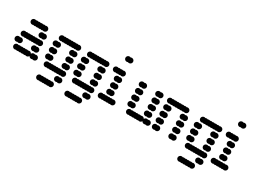

<svg xmlns="http://www.w3.org/2000/svg" viewBox="-16 -1512 3488 2545"><g transform="rotate(30 1728.0 -240.0)"><path d="M36 -40C36 -18 54 0 76 0C82.5 0 88.6 -1.6 94 -4.3C99.4 -1.6 105.5 0 112 0C118.5 0 124.6 -1.6 130 -4.3C135.4 -1.6 141.5 0 148 0C154.5 0 160.6 -1.6 166 -4.3C171.4 -1.6 177.5 0 184 0C190.5 0 196.6 -1.6 202 -4.3C207.4 -1.6 213.5 0 220 0C226.5 0 232.6 -1.6 238 -4.3C243.4 -1.6 249.5 0 256 0C271.8 0 285.5 -9.3 292 -22.6C298.5 -9.3 312.2 0 328 0C334.5 0 340.6 -1.6 346 -4.3C351.4 -1.6 357.5 0 364 0C386 0 404 -18 404 -40C404 -62 386 -80 364 -80C357.5 -80 351.4 -78.4 346 -75.7C340.6 -78.4 334.5 -80 328 -80C312.2 -80 298.5 -70.7 292 -57.4C285.5 -70.7 271.8 -80 256 -80C249.5 -80 243.4 -78.4 238 -75.7C232.6 -78.4 226.5 -80 220 -80C213.5 -80 207.4 -78.4 202 -75.7C196.6 -78.4 190.5 -80 184 -80C177.5 -80 171.4 -78.4 166 -75.7C160.6 -78.4 154.5 -80 148 -80C141.5 -80 135.4 -78.4 130 -75.7C124.6 -78.4 118.5 -80 112 -80C105.5 -80 99.4 -78.4 94 -75.7C88.6 -78.4 82.5 -80 76 -80C54 -80 36 -62 36 -40ZM252 -140C252 -118 270 -100 292 -100C298.5 -100 304.6 -101.6 310 -104.3C315.4 -101.6 321.5 -100 328 -100C350 -100 368 -118 368 -140C368 -162 350 -180 328 -180C321.5 -180 315.4 -178.4 310 -175.7C304.6 -178.4 298.5 -180 292 -180C270 -180 252 -162 252 -140ZM0 -140C0 -118 18 -100 40 -100C46.5 -100 52.6 -101.6 58 -104.3C63.4 -101.6 69.5 -100 76 -100C98 -100 116 -118 116 -140C116 -162 98 -180 76 -180C69.5 -180 63.4 -178.4 58 -175.7C52.6 -178.4 46.5 -180 40 -180C18 -180 0 -162 0 -140ZM36 -240C36 -218 54 -200 76 -200C82.5 -200 88.6 -201.6 94 -204.3C99.4 -201.6 105.5 -200 112 -200C118.5 -200 124.6 -201.6 130 -204.3C135.4 -201.6 141.5 -200 148 -200C154.5 -200 160.6 -201.6 166 -204.3C171.4 -201.6 177.5 -200 184 -200C190.5 -200 196.6 -201.6 202 -204.3C207.4 -201.6 213.5 -200 220 -200C226.5 -200 232.6 -201.6 238 -204.3C243.4 -201.6 249.5 -200 256 -200C262.5 -200 268.6 -201.6 274 -204.3C279.4 -201.6 285.5 -200 292 -200C298.5 -200 304.6 -201.6 310 -204.3C315.4 -201.6 321.5 -200 328 -200C350 -200 368 -218 368 -240C368 -262 350 -280 328 -280C321.5 -280 315.4 -278.4 310 -275.7C304.6 -278.4 298.5 -280 292 -280C285.5 -280 279.4 -278.4 274 -275.7C268.6 -278.4 262.5 -280 256 -280C249.5 -280 243.4 -278.4 238 -275.7C232.6 -278.4 226.5 -280 220 -280C213.5 -280 207.4 -278.4 202 -275.7C196.6 -278.4 190.5 -280 184 -280C177.5 -280 171.4 -278.4 166 -275.7C160.6 -278.4 154.5 -280 148 -280C141.5 -280 135.4 -278.4 130 -275.7C124.6 -278.4 118.5 -280 112 -280C105.5 -280 99.4 -278.4 94 -275.7C88.6 -278.4 82.5 -280 76 -280C54 -280 36 -262 36 -240ZM252 -340C252 -318 270 -300 292 -300C298.5 -300 304.6 -301.6 310 -304.3C315.4 -301.6 321.5 -300 328 -300C350 -300 368 -318 368 -340C368 -362 350 -380 328 -380C321.5 -380 315.4 -378.4 310 -375.7C304.6 -378.4 298.5 -380 292 -380C270 -380 252 -362 252 -340ZM72 -440C72 -418 90 -400 112 -400C118.5 -400 124.6 -401.6 130 -404.3C135.4 -401.6 141.5 -400 148 -400C154.5 -400 160.6 -401.6 166 -404.3C171.4 -401.6 177.5 -400 184 -400C190.5 -400 196.6 -401.6 202 -404.3C207.4 -401.6 213.5 -400 220 -400C226.5 -400 232.6 -401.6 238 -404.3C243.4 -401.6 249.5 -400 256 -400C262.5 -400 268.6 -401.6 274 -404.3C279.4 -401.6 285.5 -400 292 -400C314 -400 332 -418 332 -440C332 -462 314 -480 292 -480C285.5 -480 279.4 -478.4 274 -475.7C268.6 -478.4 262.5 -480 256 -480C249.5 -480 243.4 -478.4 238 -475.7C232.6 -478.4 226.5 -480 220 -480C213.5 -480 207.4 -478.4 202 -475.7C196.6 -478.4 190.5 -480 184 -480C177.5 -480 171.4 -478.4 166 -475.7C160.6 -478.4 154.5 -480 148 -480C141.5 -480 135.4 -478.4 130 -475.7C124.6 -478.4 118.5 -480 112 -480C90 -480 72 -462 72 -440Z M504 160C504 182 522 200 544 200C550.5 200 556.6 198.4 562 195.7C567.4 198.4 573.5 200 580 200C586.5 200 592.6 198.4 598 195.7C603.4 198.4 609.5 200 616 200C622.5 200 628.6 198.4 634 195.7C639.4 198.4 645.5 200 652 200C658.5 200 664.6 198.4 670 195.7C675.4 198.4 681.5 200 688 200C694.5 200 700.6 198.4 706 195.7C711.4 198.4 717.5 200 724 200C746 200 764 182 764 160C764 138 746 120 724 120C717.5 120 711.4 121.6 706 124.3C700.6 121.6 694.5 120 688 120C681.5 120 675.4 121.6 670 124.3C664.6 121.6 658.5 120 652 120C645.5 120 639.4 121.6 634 124.3C628.6 121.6 622.5 120 616 120C609.5 120 603.4 121.6 598 124.3C592.6 121.6 586.5 120 580 120C573.5 120 567.4 121.6 562 124.3C556.6 121.6 550.5 120 544 120C522 120 504 138 504 160ZM720 60C720 82 738 100 760 100C766.5 100 772.6 98.4 778 95.7C783.4 98.4 789.5 100 796 100C818 100 836 82 836 60C836 38 818 20 796 20C789.5 20 783.4 21.6 778 24.3C772.6 21.6 766.5 20 760 20C738 20 720 38 720 60ZM504 -40C504 -18 522 0 544 0C550.5 0 556.6 -1.6 562 -4.3C567.4 -1.6 573.5 0 580 0C586.5 0 592.6 -1.6 598 -4.3C603.4 -1.6 609.5 0 616 0C622.5 0 628.6 -1.6 634 -4.3C639.4 -1.6 645.5 0 652 0C658.5 0 664.6 -1.6 670 -4.3C675.4 -1.6 681.5 0 688 0C694.5 0 700.6 -1.6 706 -4.3C711.4 -1.6 717.5 0 724 0C730.5 0 736.6 -1.6 742 -4.3C747.4 -1.6 753.5 0 760 0C766.5 0 772.6 -1.6 778 -4.3C783.4 -1.6 789.5 0 796 0C818 0 836 -18 836 -40C836 -62 818 -80 796 -80C789.5 -80 783.4 -78.4 778 -75.7C772.6 -78.4 766.5 -80 760 -80C753.5 -80 747.4 -78.4 742 -75.7C736.6 -78.4 730.5 -80 724 -80C717.5 -80 711.4 -78.4 706 -75.7C700.6 -78.4 694.5 -80 688 -80C681.5 -80 675.4 -78.4 670 -75.7C664.6 -78.4 658.5 -80 652 -80C645.5 -80 639.4 -78.4 634 -75.7C628.6 -78.4 622.5 -80 616 -80C609.5 -80 603.4 -78.4 598 -75.7C592.6 -78.4 586.5 -80 580 -80C573.5 -80 567.4 -78.4 562 -75.7C556.6 -78.4 550.5 -80 544 -80C522 -80 504 -62 504 -40ZM720 -140C720 -118 738 -100 760 -100C766.5 -100 772.6 -101.6 778 -104.3C783.4 -101.6 789.5 -100 796 -100C818 -100 836 -118 836 -140C836 -162 818 -180 796 -180C789.5 -180 783.4 -178.4 778 -175.7C772.6 -178.4 766.5 -180 760 -180C738 -180 720 -162 720 -140ZM468 -140C468 -118 486 -100 508 -100C514.5 -100 520.6 -101.6 526 -104.3C531.4 -101.6 537.5 -100 544 -100C566 -100 584 -118 584 -140C584 -162 566 -180 544 -180C537.5 -180 531.4 -178.4 526 -175.7C520.6 -178.4 514.5 -180 508 -180C486 -180 468 -162 468 -140ZM720 -240C720 -218 738 -200 760 -200C766.5 -200 772.6 -201.6 778 -204.3C783.4 -201.6 789.5 -200 796 -200C818 -200 836 -218 836 -240C836 -262 818 -280 796 -280C789.5 -280 783.4 -278.4 778 -275.7C772.6 -278.4 766.5 -280 760 -280C738 -280 720 -262 720 -240ZM468 -240C468 -218 486 -200 508 -200C514.5 -200 520.6 -201.6 526 -204.3C531.4 -201.6 537.5 -200 544 -200C566 -200 584 -218 584 -240C584 -262 566 -280 544 -280C537.5 -280 531.4 -278.4 526 -275.7C520.6 -278.4 514.5 -280 508 -280C486 -280 468 -262 468 -240ZM720 -340C720 -318 738 -300 760 -300C766.5 -300 772.6 -301.6 778 -304.3C783.4 -301.6 789.5 -300 796 -300C818 -300 836 -318 836 -340C836 -362 818 -380 796 -380C789.5 -380 783.4 -378.4 778 -375.7C772.6 -378.4 766.5 -380 760 -380C738 -380 720 -362 720 -340ZM468 -340C468 -318 486 -300 508 -300C514.5 -300 520.6 -301.6 526 -304.3C531.4 -301.6 537.5 -300 544 -300C566 -300 584 -318 584 -340C584 -362 566 -380 544 -380C537.5 -380 531.4 -378.4 526 -375.7C520.6 -378.4 514.5 -380 508 -380C486 -380 468 -362 468 -340ZM504 -440C504 -418 522 -400 544 -400C550.5 -400 556.6 -401.6 562 -404.3C567.4 -401.6 573.5 -400 580 -400C586.5 -400 592.6 -401.6 598 -404.3C603.4 -401.6 609.5 -400 616 -400C622.5 -400 628.6 -401.6 634 -404.3C639.4 -401.6 645.5 -400 652 -400C658.5 -400 664.6 -401.6 670 -404.3C675.4 -401.6 681.5 -400 688 -400C694.5 -400 700.6 -401.6 706 -404.3C711.4 -401.6 717.5 -400 724 -400C730.5 -400 736.6 -401.6 742 -404.3C747.4 -401.6 753.5 -400 760 -400C766.5 -400 772.6 -401.6 778 -404.3C783.4 -401.6 789.5 -400 796 -400C818 -400 836 -418 836 -440C836 -462 818 -480 796 -480C789.5 -480 783.4 -478.4 778 -475.7C772.6 -478.4 766.5 -480 760 -480C753.5 -480 747.4 -478.4 742 -475.7C736.6 -478.4 730.5 -480 724 -480C717.5 -480 711.4 -478.4 706 -475.7C700.6 -478.4 694.5 -480 688 -480C681.5 -480 675.4 -478.4 670 -475.7C664.6 -478.4 658.5 -480 652 -480C645.5 -480 639.4 -478.4 634 -475.7C628.6 -478.4 622.5 -480 616 -480C609.5 -480 603.4 -478.4 598 -475.7C592.6 -478.4 586.5 -480 580 -480C573.5 -480 567.4 -478.4 562 -475.7C556.6 -478.4 550.5 -480 544 -480C522 -480 504 -462 504 -440Z M936 160C936 182 954 200 976 200C982.5 200 988.6 198.4 994 195.7C999.4 198.4 1005.5 200 1012 200C1018.5 200 1024.6 198.4 1030 195.7C1035.4 198.4 1041.5 200 1048 200C1054.5 200 1060.6 198.4 1066 195.7C1071.4 198.4 1077.5 200 1084 200C1090.5 200 1096.6 198.4 1102 195.7C1107.4 198.4 1113.5 200 1120 200C1126.5 200 1132.6 198.4 1138 195.7C1143.4 198.4 1149.5 200 1156 200C1178 200 1196 182 1196 160C1196 138 1178 120 1156 120C1149.5 120 1143.4 121.6 1138 124.3C1132.6 121.6 1126.5 120 1120 120C1113.5 120 1107.4 121.6 1102 124.3C1096.6 121.6 1090.5 120 1084 120C1077.5 120 1071.4 121.6 1066 124.3C1060.6 121.6 1054.5 120 1048 120C1041.5 120 1035.4 121.6 1030 124.3C1024.6 121.6 1018.5 120 1012 120C1005.5 120 999.4 121.6 994 124.3C988.6 121.6 982.5 120 976 120C954 120 936 138 936 160ZM1152 60C1152 82 1170 100 1192 100C1198.5 100 1204.6 98.4 1210 95.7C1215.4 98.4 1221.5 100 1228 100C1250 100 1268 82 1268 60C1268 38 1250 20 1228 20C1221.5 20 1215.4 21.6 1210 24.3C1204.6 21.6 1198.5 20 1192 20C1170 20 1152 38 1152 60ZM936 -40C936 -18 954 0 976 0C982.5 0 988.6 -1.6 994 -4.3C999.4 -1.6 1005.5 0 1012 0C1018.5 0 1024.6 -1.6 1030 -4.3C1035.4 -1.6 1041.5 0 1048 0C1054.5 0 1060.6 -1.6 1066 -4.3C1071.4 -1.6 1077.5 0 1084 0C1090.5 0 1096.6 -1.6 1102 -4.3C1107.4 -1.6 1113.5 0 1120 0C1126.5 0 1132.6 -1.6 1138 -4.3C1143.4 -1.6 1149.5 0 1156 0C1162.5 0 1168.6 -1.6 1174 -4.3C1179.4 -1.6 1185.5 0 1192 0C1198.5 0 1204.6 -1.6 1210 -4.3C1215.4 -1.6 1221.5 0 1228 0C1250 0 1268 -18 1268 -40C1268 -62 1250 -80 1228 -80C1221.5 -80 1215.4 -78.4 1210 -75.7C1204.6 -78.4 1198.5 -80 1192 -80C1185.5 -80 1179.4 -78.4 1174 -75.7C1168.6 -78.4 1162.5 -80 1156 -80C1149.5 -80 1143.4 -78.4 1138 -75.7C1132.6 -78.4 1126.5 -80 1120 -80C1113.5 -80 1107.4 -78.4 1102 -75.7C1096.6 -78.4 1090.5 -80 1084 -80C1077.5 -80 1071.4 -78.4 1066 -75.7C1060.6 -78.4 1054.5 -80 1048 -80C1041.5 -80 1035.4 -78.4 1030 -75.7C1024.6 -78.4 1018.5 -80 1012 -80C1005.5 -80 999.4 -78.4 994 -75.7C988.6 -78.4 982.5 -80 976 -80C954 -80 936 -62 936 -40ZM1152 -140C1152 -118 1170 -100 1192 -100C1198.5 -100 1204.6 -101.6 1210 -104.3C1215.4 -101.6 1221.5 -100 1228 -100C1250 -100 1268 -118 1268 -140C1268 -162 1250 -180 1228 -180C1221.5 -180 1215.4 -178.4 1210 -175.7C1204.6 -178.4 1198.5 -180 1192 -180C1170 -180 1152 -162 1152 -140ZM900 -140C900 -118 918 -100 940 -100C946.5 -100 952.6 -101.6 958 -104.3C963.4 -101.6 969.5 -100 976 -100C998 -100 1016 -118 1016 -140C1016 -162 998 -180 976 -180C969.5 -180 963.4 -178.4 958 -175.7C952.6 -178.4 946.5 -180 940 -180C918 -180 900 -162 900 -140ZM1152 -240C1152 -218 1170 -200 1192 -200C1198.5 -200 1204.6 -201.6 1210 -204.3C1215.4 -201.6 1221.5 -200 1228 -200C1250 -200 1268 -218 1268 -240C1268 -262 1250 -280 1228 -280C1221.5 -280 1215.4 -278.4 1210 -275.7C1204.6 -278.4 1198.5 -280 1192 -280C1170 -280 1152 -262 1152 -240ZM900 -240C900 -218 918 -200 940 -200C946.5 -200 952.6 -201.6 958 -204.3C963.4 -201.6 969.5 -200 976 -200C998 -200 1016 -218 1016 -240C1016 -262 998 -280 976 -280C969.5 -280 963.4 -278.4 958 -275.7C952.6 -278.4 946.5 -280 940 -280C918 -280 900 -262 900 -240ZM1152 -340C1152 -318 1170 -300 1192 -300C1198.5 -300 1204.6 -301.6 1210 -304.3C1215.4 -301.6 1221.5 -300 1228 -300C1250 -300 1268 -318 1268 -340C1268 -362 1250 -380 1228 -380C1221.5 -380 1215.4 -378.4 1210 -375.7C1204.6 -378.4 1198.5 -380 1192 -380C1170 -380 1152 -362 1152 -340ZM900 -340C900 -318 918 -300 940 -300C946.5 -300 952.6 -301.6 958 -304.3C963.4 -301.6 969.5 -300 976 -300C998 -300 1016 -318 1016 -340C1016 -362 998 -380 976 -380C969.5 -380 963.4 -378.4 958 -375.7C952.6 -378.4 946.5 -380 940 -380C918 -380 900 -362 900 -340ZM936 -440C936 -418 954 -400 976 -400C982.5 -400 988.6 -401.6 994 -404.3C999.4 -401.6 1005.5 -400 1012 -400C1018.5 -400 1024.6 -401.6 1030 -404.3C1035.4 -401.6 1041.5 -400 1048 -400C1054.5 -400 1060.6 -401.6 1066 -404.3C1071.4 -401.6 1077.5 -400 1084 -400C1090.5 -400 1096.6 -401.6 1102 -404.3C1107.4 -401.6 1113.5 -400 1120 -400C1126.5 -400 1132.6 -401.6 1138 -404.3C1143.4 -401.6 1149.5 -400 1156 -400C1162.5 -400 1168.6 -401.6 1174 -404.3C1179.4 -401.6 1185.5 -400 1192 -400C1198.5 -400 1204.6 -401.6 1210 -404.3C1215.4 -401.6 1221.5 -400 1228 -400C1250 -400 1268 -418 1268 -440C1268 -462 1250 -480 1228 -480C1221.5 -480 1215.4 -478.4 1210 -475.7C1204.6 -478.4 1198.5 -480 1192 -480C1185.5 -480 1179.4 -478.4 1174 -475.7C1168.6 -478.4 1162.5 -480 1156 -480C1149.5 -480 1143.4 -478.4 1138 -475.7C1132.6 -478.4 1126.5 -480 1120 -480C1113.5 -480 1107.4 -478.4 1102 -475.7C1096.6 -478.4 1090.5 -480 1084 -480C1077.5 -480 1071.4 -478.4 1066 -475.7C1060.6 -478.4 1054.5 -480 1048 -480C1041.5 -480 1035.4 -478.4 1030 -475.7C1024.6 -478.4 1018.5 -480 1012 -480C1005.5 -480 999.4 -478.4 994 -475.7C988.6 -478.4 982.5 -480 976 -480C954 -480 936 -462 936 -440Z M1332 -40C1332 -18 1350 0 1372 0C1378.5 0 1384.6 -1.6 1390 -4.3C1395.4 -1.6 1401.5 0 1408 0C1414.5 0 1420.6 -1.6 1426 -4.3C1431.4 -1.6 1437.5 0 1444 0C1450.5 0 1456.6 -1.6 1462 -4.3C1467.4 -1.6 1473.5 0 1480 0C1486.5 0 1492.6 -1.6 1498 -4.3C1503.4 -1.6 1509.5 0 1516 0C1522.5 0 1528.6 -1.6 1534 -4.3C1539.4 -1.6 1545.5 0 1552 0C1574 0 1592 -18 1592 -40C1592 -62 1574 -80 1552 -80C1545.5 -80 1539.4 -78.4 1534 -75.7C1528.6 -78.4 1522.5 -80 1516 -80C1509.5 -80 1503.4 -78.4 1498 -75.7C1492.6 -78.4 1486.5 -80 1480 -80C1473.5 -80 1467.4 -78.4 1462 -75.7C1456.6 -78.4 1450.5 -80 1444 -80C1437.5 -80 1431.4 -78.4 1426 -75.7C1420.6 -78.4 1414.5 -80 1408 -80C1401.5 -80 1395.4 -78.4 1390 -75.7C1384.6 -78.4 1378.5 -80 1372 -80C1350 -80 1332 -62 1332 -40ZM1404 -140C1404 -118 1422 -100 1444 -100C1450.5 -100 1456.6 -101.6 1462 -104.3C1467.4 -101.6 1473.5 -100 1480 -100C1502 -100 1520 -118 1520 -140C1520 -162 1502 -180 1480 -180C1473.5 -180 1467.4 -178.4 1462 -175.7C1456.6 -178.4 1450.5 -180 1444 -180C1422 -180 1404 -162 1404 -140ZM1404 -240C1404 -218 1422 -200 1444 -200C1450.5 -200 1456.6 -201.6 1462 -204.3C1467.4 -201.6 1473.5 -200 1480 -200C1502 -200 1520 -218 1520 -240C1520 -262 1502 -280 1480 -280C1473.5 -280 1467.4 -278.4 1462 -275.7C1456.6 -278.4 1450.5 -280 1444 -280C1422 -280 1404 -262 1404 -240ZM1404 -340C1404 -318 1422 -300 1444 -300C1450.5 -300 1456.6 -301.6 1462 -304.3C1467.4 -301.6 1473.5 -300 1480 -300C1502 -300 1520 -318 1520 -340C1520 -362 1502 -380 1480 -380C1473.5 -380 1467.4 -378.4 1462 -375.7C1456.6 -378.4 1450.5 -380 1444 -380C1422 -380 1404 -362 1404 -340ZM1332 -440C1332 -418 1350 -400 1372 -400C1378.5 -400 1384.6 -401.6 1390 -404.3C1395.4 -401.6 1401.5 -400 1408 -400C1414.5 -400 1420.6 -401.6 1426 -404.3C1431.4 -401.6 1437.5 -400 1444 -400C1450.5 -400 1456.6 -401.6 1462 -404.3C1467.4 -401.6 1473.5 -400 1480 -400C1502 -400 1520 -418 1520 -440C1520 -462 1502 -480 1480 -480C1473.5 -480 1467.4 -478.4 1462 -475.7C1456.6 -478.4 1450.5 -480 1444 -480C1437.5 -480 1431.4 -478.4 1426 -475.7C1420.6 -478.4 1414.5 -480 1408 -480C1401.5 -480 1395.4 -478.4 1390 -475.7C1384.6 -478.4 1378.5 -480 1372 -480C1350 -480 1332 -462 1332 -440ZM1404 -640C1404 -618 1422 -600 1444 -600C1450.5 -600 1456.6 -601.6 1462 -604.3C1467.4 -601.6 1473.5 -600 1480 -600C1502 -600 1520 -618 1520 -640C1520 -662 1502 -680 1480 -680C1473.5 -680 1467.4 -678.4 1462 -675.7C1456.6 -678.4 1450.5 -680 1444 -680C1422 -680 1404 -662 1404 -640Z M1764 -40C1764 -18 1782 0 1804 0C1810.5 0 1816.6 -1.6 1822 -4.3C1827.4 -1.6 1833.5 0 1840 0C1846.5 0 1852.6 -1.6 1858 -4.3C1863.4 -1.6 1869.5 0 1876 0C1882.5 0 1888.6 -1.6 1894 -4.3C1899.4 -1.6 1905.5 0 1912 0C1918.5 0 1924.6 -1.6 1930 -4.3C1935.4 -1.6 1941.5 0 1948 0C1954.5 0 1960.6 -1.6 1966 -4.3C1971.4 -1.6 1977.5 0 1984 0C1999.8 0 2013.5 -9.3 2020 -22.6C2026.5 -9.3 2040.2 0 2056 0C2062.5 0 2068.6 -1.6 2074 -4.3C2079.4 -1.6 2085.5 0 2092 0C2114 0 2132 -18 2132 -40C2132 -62 2114 -80 2092 -80C2085.5 -80 2079.4 -78.4 2074 -75.7C2068.6 -78.4 2062.5 -80 2056 -80C2040.2 -80 2026.5 -70.7 2020 -57.4C2013.5 -70.7 1999.8 -80 1984 -80C1977.5 -80 1971.4 -78.4 1966 -75.7C1960.6 -78.4 1954.5 -80 1948 -80C1941.5 -80 1935.4 -78.4 1930 -75.7C1924.6 -78.4 1918.5 -80 1912 -80C1905.5 -80 1899.4 -78.4 1894 -75.7C1888.6 -78.4 1882.5 -80 1876 -80C1869.5 -80 1863.4 -78.4 1858 -75.7C1852.6 -78.4 1846.5 -80 1840 -80C1833.5 -80 1827.4 -78.4 1822 -75.7C1816.6 -78.4 1810.5 -80 1804 -80C1782 -80 1764 -62 1764 -40ZM1980 -140C1980 -118 1998 -100 2020 -100C2026.5 -100 2032.6 -101.6 2038 -104.3C2043.4 -101.6 2049.5 -100 2056 -100C2078 -100 2096 -118 2096 -140C2096 -162 2078 -180 2056 -180C2049.5 -180 2043.4 -178.4 2038 -175.7C2032.6 -178.4 2026.5 -180 2020 -180C1998 -180 1980 -162 1980 -140ZM1728 -140C1728 -118 1746 -100 1768 -100C1774.5 -100 1780.6 -101.6 1786 -104.3C1791.4 -101.6 1797.5 -100 1804 -100C1826 -100 1844 -118 1844 -140C1844 -162 1826 -180 1804 -180C1797.5 -180 1791.4 -178.4 1786 -175.7C1780.6 -178.4 1774.5 -180 1768 -180C1746 -180 1728 -162 1728 -140ZM1980 -240C1980 -218 1998 -200 2020 -200C2026.5 -200 2032.6 -201.6 2038 -204.3C2043.4 -201.6 2049.5 -200 2056 -200C2078 -200 2096 -218 2096 -240C2096 -262 2078 -280 2056 -280C2049.5 -280 2043.4 -278.4 2038 -275.7C2032.6 -278.4 2026.5 -280 2020 -280C1998 -280 1980 -262 1980 -240ZM1728 -240C1728 -218 1746 -200 1768 -200C1774.5 -200 1780.6 -201.6 1786 -204.3C1791.4 -201.6 1797.5 -200 1804 -200C1826 -200 1844 -218 1844 -240C1844 -262 1826 -280 1804 -280C1797.5 -280 1791.4 -278.4 1786 -275.7C1780.6 -278.4 1774.5 -280 1768 -280C1746 -280 1728 -262 1728 -240ZM1980 -340C1980 -318 1998 -300 2020 -300C2026.5 -300 2032.6 -301.6 2038 -304.3C2043.4 -301.6 2049.5 -300 2056 -300C2078 -300 2096 -318 2096 -340C2096 -362 2078 -380 2056 -380C2049.5 -380 2043.4 -378.4 2038 -375.7C2032.6 -378.4 2026.5 -380 2020 -380C1998 -380 1980 -362 1980 -340ZM1728 -340C1728 -318 1746 -300 1768 -300C1774.5 -300 1780.6 -301.6 1786 -304.3C1791.4 -301.6 1797.5 -300 1804 -300C1826 -300 1844 -318 1844 -340C1844 -362 1826 -380 1804 -380C1797.5 -380 1791.4 -378.4 1786 -375.7C1780.6 -378.4 1774.5 -380 1768 -380C1746 -380 1728 -362 1728 -340ZM1980 -440C1980 -418 1998 -400 2020 -400C2026.5 -400 2032.6 -401.6 2038 -404.3C2043.4 -401.6 2049.5 -400 2056 -400C2078 -400 2096 -418 2096 -440C2096 -462 2078 -480 2056 -480C2049.5 -480 2043.4 -478.4 2038 -475.7C2032.6 -478.4 2026.5 -480 2020 -480C1998 -480 1980 -462 1980 -440ZM1728 -440C1728 -418 1746 -400 1768 -400C1774.5 -400 1780.6 -401.6 1786 -404.3C1791.4 -401.6 1797.5 -400 1804 -400C1826 -400 1844 -418 1844 -440C1844 -462 1826 -480 1804 -480C1797.5 -480 1791.4 -478.4 1786 -475.7C1780.6 -478.4 1774.5 -480 1768 -480C1746 -480 1728 -462 1728 -440Z M2412 -40C2412 -18 2430 0 2452 0C2458.5 0 2464.6 -1.6 2470 -4.3C2475.4 -1.6 2481.5 0 2488 0C2510 0 2528 -18 2528 -40C2528 -62 2510 -80 2488 -80C2481.5 -80 2475.4 -78.4 2470 -75.7C2464.6 -78.4 2458.5 -80 2452 -80C2430 -80 2412 -62 2412 -40ZM2160 -40C2160 -18 2178 0 2200 0C2206.5 0 2212.6 -1.6 2218 -4.3C2223.4 -1.6 2229.5 0 2236 0C2258 0 2276 -18 2276 -40C2276 -62 2258 -80 2236 -80C2229.5 -80 2223.4 -78.4 2218 -75.7C2212.6 -78.4 2206.5 -80 2200 -80C2178 -80 2160 -62 2160 -40ZM2412 -140C2412 -118 2430 -100 2452 -100C2458.5 -100 2464.6 -101.6 2470 -104.3C2475.4 -101.6 2481.5 -100 2488 -100C2510 -100 2528 -118 2528 -140C2528 -162 2510 -180 2488 -180C2481.5 -180 2475.4 -178.4 2470 -175.7C2464.6 -178.4 2458.5 -180 2452 -180C2430 -180 2412 -162 2412 -140ZM2160 -140C2160 -118 2178 -100 2200 -100C2206.5 -100 2212.6 -101.6 2218 -104.3C2223.4 -101.6 2229.5 -100 2236 -100C2258 -100 2276 -118 2276 -140C2276 -162 2258 -180 2236 -180C2229.5 -180 2223.4 -178.4 2218 -175.7C2212.6 -178.4 2206.5 -180 2200 -180C2178 -180 2160 -162 2160 -140ZM2412 -240C2412 -218 2430 -200 2452 -200C2458.5 -200 2464.6 -201.6 2470 -204.3C2475.4 -201.6 2481.5 -200 2488 -200C2510 -200 2528 -218 2528 -240C2528 -262 2510 -280 2488 -280C2481.5 -280 2475.4 -278.4 2470 -275.7C2464.6 -278.4 2458.5 -280 2452 -280C2430 -280 2412 -262 2412 -240ZM2160 -240C2160 -218 2178 -200 2200 -200C2206.5 -200 2212.6 -201.6 2218 -204.3C2223.4 -201.6 2229.5 -200 2236 -200C2258 -200 2276 -218 2276 -240C2276 -262 2258 -280 2236 -280C2229.5 -280 2223.4 -278.4 2218 -275.7C2212.6 -278.4 2206.5 -280 2200 -280C2178 -280 2160 -262 2160 -240ZM2412 -340C2412 -318 2430 -300 2452 -300C2458.5 -300 2464.6 -301.6 2470 -304.3C2475.4 -301.6 2481.5 -300 2488 -300C2510 -300 2528 -318 2528 -340C2528 -362 2510 -380 2488 -380C2481.5 -380 2475.4 -378.4 2470 -375.7C2464.6 -378.4 2458.5 -380 2452 -380C2430 -380 2412 -362 2412 -340ZM2160 -340C2160 -318 2178 -300 2200 -300C2206.5 -300 2212.6 -301.6 2218 -304.3C2223.4 -301.6 2229.5 -300 2236 -300C2258 -300 2276 -318 2276 -340C2276 -362 2258 -380 2236 -380C2229.5 -380 2223.4 -378.4 2218 -375.7C2212.6 -378.4 2206.5 -380 2200 -380C2178 -380 2160 -362 2160 -340ZM2160 -440C2160 -418 2178 -400 2200 -400C2206.5 -400 2212.6 -401.6 2218 -404.3C2223.4 -401.6 2229.5 -400 2236 -400C2242.5 -400 2248.6 -401.6 2254 -404.3C2259.4 -401.6 2265.5 -400 2272 -400C2278.5 -400 2284.6 -401.6 2290 -404.3C2295.4 -401.6 2301.5 -400 2308 -400C2314.5 -400 2320.6 -401.6 2326 -404.3C2331.4 -401.6 2337.5 -400 2344 -400C2350.5 -400 2356.6 -401.6 2362 -404.3C2367.4 -401.6 2373.5 -400 2380 -400C2386.5 -400 2392.6 -401.6 2398 -404.3C2403.4 -401.6 2409.5 -400 2416 -400C2422.5 -400 2428.6 -401.6 2434 -404.3C2439.4 -401.6 2445.5 -400 2452 -400C2474 -400 2492 -418 2492 -440C2492 -462 2474 -480 2452 -480C2445.5 -480 2439.4 -478.4 2434 -475.7C2428.6 -478.4 2422.5 -480 2416 -480C2409.5 -480 2403.4 -478.4 2398 -475.7C2392.6 -478.4 2386.5 -480 2380 -480C2373.5 -480 2367.4 -478.4 2362 -475.7C2356.6 -478.4 2350.5 -480 2344 -480C2337.5 -480 2331.4 -478.4 2326 -475.7C2320.6 -478.4 2314.5 -480 2308 -480C2301.5 -480 2295.4 -478.4 2290 -475.7C2284.6 -478.4 2278.5 -480 2272 -480C2265.5 -480 2259.4 -478.4 2254 -475.7C2248.6 -478.4 2242.5 -480 2236 -480C2229.5 -480 2223.4 -478.4 2218 -475.7C2212.6 -478.4 2206.5 -480 2200 -480C2178 -480 2160 -462 2160 -440Z M2664 160C2664 182 2682 200 2704 200C2710.5 200 2716.6 198.4 2722 195.7C2727.4 198.4 2733.5 200 2740 200C2746.5 200 2752.6 198.4 2758 195.7C2763.4 198.4 2769.5 200 2776 200C2782.5 200 2788.6 198.4 2794 195.7C2799.4 198.4 2805.5 200 2812 200C2818.5 200 2824.6 198.4 2830 195.7C2835.4 198.4 2841.5 200 2848 200C2854.5 200 2860.6 198.4 2866 195.7C2871.4 198.4 2877.5 200 2884 200C2906 200 2924 182 2924 160C2924 138 2906 120 2884 120C2877.5 120 2871.4 121.6 2866 124.3C2860.6 121.6 2854.5 120 2848 120C2841.5 120 2835.4 121.6 2830 124.3C2824.6 121.6 2818.5 120 2812 120C2805.5 120 2799.4 121.6 2794 124.3C2788.6 121.6 2782.5 120 2776 120C2769.5 120 2763.4 121.6 2758 124.3C2752.6 121.6 2746.5 120 2740 120C2733.5 120 2727.4 121.6 2722 124.3C2716.6 121.6 2710.5 120 2704 120C2682 120 2664 138 2664 160ZM2880 60C2880 82 2898 100 2920 100C2926.5 100 2932.6 98.4 2938 95.7C2943.4 98.4 2949.5 100 2956 100C2978 100 2996 82 2996 60C2996 38 2978 20 2956 20C2949.5 20 2943.4 21.6 2938 24.3C2932.6 21.6 2926.5 20 2920 20C2898 20 2880 38 2880 60ZM2664 -40C2664 -18 2682 0 2704 0C2710.5 0 2716.6 -1.6 2722 -4.3C2727.4 -1.6 2733.5 0 2740 0C2746.5 0 2752.6 -1.6 2758 -4.3C2763.4 -1.6 2769.5 0 2776 0C2782.5 0 2788.6 -1.6 2794 -4.3C2799.4 -1.6 2805.5 0 2812 0C2818.5 0 2824.6 -1.6 2830 -4.3C2835.4 -1.6 2841.5 0 2848 0C2854.5 0 2860.6 -1.6 2866 -4.3C2871.4 -1.6 2877.5 0 2884 0C2890.5 0 2896.6 -1.6 2902 -4.3C2907.4 -1.6 2913.5 0 2920 0C2926.5 0 2932.6 -1.6 2938 -4.3C2943.4 -1.6 2949.5 0 2956 0C2978 0 2996 -18 2996 -40C2996 -62 2978 -80 2956 -80C2949.5 -80 2943.4 -78.4 2938 -75.7C2932.6 -78.4 2926.5 -80 2920 -80C2913.5 -80 2907.4 -78.4 2902 -75.7C2896.6 -78.4 2890.5 -80 2884 -80C2877.5 -80 2871.4 -78.4 2866 -75.7C2860.6 -78.4 2854.5 -80 2848 -80C2841.5 -80 2835.4 -78.4 2830 -75.7C2824.6 -78.4 2818.5 -80 2812 -80C2805.5 -80 2799.4 -78.4 2794 -75.7C2788.6 -78.4 2782.5 -80 2776 -80C2769.5 -80 2763.4 -78.4 2758 -75.7C2752.6 -78.4 2746.5 -80 2740 -80C2733.5 -80 2727.4 -78.4 2722 -75.7C2716.6 -78.4 2710.5 -80 2704 -80C2682 -80 2664 -62 2664 -40ZM2880 -140C2880 -118 2898 -100 2920 -100C2926.5 -100 2932.6 -101.6 2938 -104.3C2943.4 -101.6 2949.5 -100 2956 -100C2978 -100 2996 -118 2996 -140C2996 -162 2978 -180 2956 -180C2949.5 -180 2943.4 -178.4 2938 -175.7C2932.6 -178.4 2926.5 -180 2920 -180C2898 -180 2880 -162 2880 -140ZM2628 -140C2628 -118 2646 -100 2668 -100C2674.5 -100 2680.6 -101.6 2686 -104.3C2691.4 -101.6 2697.5 -100 2704 -100C2726 -100 2744 -118 2744 -140C2744 -162 2726 -180 2704 -180C2697.5 -180 2691.4 -178.4 2686 -175.7C2680.6 -178.4 2674.5 -180 2668 -180C2646 -180 2628 -162 2628 -140ZM2880 -240C2880 -218 2898 -200 2920 -200C2926.5 -200 2932.6 -201.6 2938 -204.3C2943.4 -201.6 2949.5 -200 2956 -200C2978 -200 2996 -218 2996 -240C2996 -262 2978 -280 2956 -280C2949.5 -280 2943.4 -278.4 2938 -275.7C2932.6 -278.4 2926.5 -280 2920 -280C2898 -280 2880 -262 2880 -240ZM2628 -240C2628 -218 2646 -200 2668 -200C2674.5 -200 2680.6 -201.6 2686 -204.3C2691.4 -201.6 2697.5 -200 2704 -200C2726 -200 2744 -218 2744 -240C2744 -262 2726 -280 2704 -280C2697.5 -280 2691.4 -278.4 2686 -275.7C2680.6 -278.4 2674.5 -280 2668 -280C2646 -280 2628 -262 2628 -240ZM2880 -340C2880 -318 2898 -300 2920 -300C2926.5 -300 2932.6 -301.6 2938 -304.3C2943.4 -301.6 2949.5 -300 2956 -300C2978 -300 2996 -318 2996 -340C2996 -362 2978 -380 2956 -380C2949.5 -380 2943.4 -378.4 2938 -375.7C2932.6 -378.4 2926.5 -380 2920 -380C2898 -380 2880 -362 2880 -340ZM2628 -340C2628 -318 2646 -300 2668 -300C2674.5 -300 2680.6 -301.6 2686 -304.3C2691.4 -301.6 2697.5 -300 2704 -300C2726 -300 2744 -318 2744 -340C2744 -362 2726 -380 2704 -380C2697.5 -380 2691.4 -378.4 2686 -375.7C2680.6 -378.4 2674.5 -380 2668 -380C2646 -380 2628 -362 2628 -340ZM2664 -440C2664 -418 2682 -400 2704 -400C2710.5 -400 2716.6 -401.6 2722 -404.3C2727.4 -401.6 2733.5 -400 2740 -400C2746.5 -400 2752.6 -401.6 2758 -404.3C2763.4 -401.6 2769.5 -400 2776 -400C2782.5 -400 2788.6 -401.6 2794 -404.3C2799.4 -401.6 2805.5 -400 2812 -400C2818.5 -400 2824.6 -401.6 2830 -404.3C2835.4 -401.6 2841.5 -400 2848 -400C2854.5 -400 2860.6 -401.6 2866 -404.3C2871.4 -401.6 2877.5 -400 2884 -400C2890.5 -400 2896.6 -401.6 2902 -404.3C2907.4 -401.6 2913.5 -400 2920 -400C2926.5 -400 2932.6 -401.6 2938 -404.3C2943.4 -401.6 2949.5 -400 2956 -400C2978 -400 2996 -418 2996 -440C2996 -462 2978 -480 2956 -480C2949.5 -480 2943.4 -478.4 2938 -475.7C2932.6 -478.4 2926.5 -480 2920 -480C2913.5 -480 2907.4 -478.4 2902 -475.7C2896.6 -478.4 2890.5 -480 2884 -480C2877.5 -480 2871.4 -478.4 2866 -475.7C2860.6 -478.4 2854.5 -480 2848 -480C2841.5 -480 2835.4 -478.4 2830 -475.7C2824.6 -478.4 2818.5 -480 2812 -480C2805.5 -480 2799.4 -478.4 2794 -475.7C2788.6 -478.4 2782.5 -480 2776 -480C2769.5 -480 2763.4 -478.4 2758 -475.7C2752.6 -478.4 2746.5 -480 2740 -480C2733.5 -480 2727.4 -478.4 2722 -475.7C2716.6 -478.4 2710.5 -480 2704 -480C2682 -480 2664 -462 2664 -440Z M3060 -40C3060 -18 3078 0 3100 0C3106.5 0 3112.6 -1.6 3118 -4.3C3123.4 -1.6 3129.5 0 3136 0C3142.5 0 3148.6 -1.6 3154 -4.3C3159.4 -1.6 3165.5 0 3172 0C3178.5 0 3184.6 -1.6 3190 -4.3C3195.4 -1.6 3201.5 0 3208 0C3214.5 0 3220.6 -1.6 3226 -4.3C3231.4 -1.6 3237.5 0 3244 0C3250.5 0 3256.6 -1.6 3262 -4.3C3267.4 -1.6 3273.5 0 3280 0C3302 0 3320 -18 3320 -40C3320 -62 3302 -80 3280 -80C3273.5 -80 3267.4 -78.4 3262 -75.7C3256.6 -78.4 3250.5 -80 3244 -80C3237.5 -80 3231.4 -78.4 3226 -75.7C3220.6 -78.4 3214.5 -80 3208 -80C3201.5 -80 3195.4 -78.4 3190 -75.7C3184.6 -78.4 3178.5 -80 3172 -80C3165.5 -80 3159.4 -78.4 3154 -75.7C3148.6 -78.4 3142.5 -80 3136 -80C3129.5 -80 3123.4 -78.4 3118 -75.7C3112.6 -78.4 3106.5 -80 3100 -80C3078 -80 3060 -62 3060 -40ZM3132 -140C3132 -118 3150 -100 3172 -100C3178.5 -100 3184.6 -101.6 3190 -104.3C3195.4 -101.6 3201.5 -100 3208 -100C3230 -100 3248 -118 3248 -140C3248 -162 3230 -180 3208 -180C3201.5 -180 3195.4 -178.4 3190 -175.7C3184.6 -178.4 3178.5 -180 3172 -180C3150 -180 3132 -162 3132 -140ZM3132 -240C3132 -218 3150 -200 3172 -200C3178.5 -200 3184.6 -201.6 3190 -204.3C3195.4 -201.6 3201.5 -200 3208 -200C3230 -200 3248 -218 3248 -240C3248 -262 3230 -280 3208 -280C3201.5 -280 3195.4 -278.4 3190 -275.7C3184.6 -278.4 3178.5 -280 3172 -280C3150 -280 3132 -262 3132 -240ZM3132 -340C3132 -318 3150 -300 3172 -300C3178.5 -300 3184.6 -301.6 3190 -304.3C3195.4 -301.6 3201.5 -300 3208 -300C3230 -300 3248 -318 3248 -340C3248 -362 3230 -380 3208 -380C3201.5 -380 3195.4 -378.4 3190 -375.7C3184.6 -378.4 3178.5 -380 3172 -380C3150 -380 3132 -362 3132 -340ZM3060 -440C3060 -418 3078 -400 3100 -400C3106.5 -400 3112.6 -401.6 3118 -404.3C3123.4 -401.6 3129.5 -400 3136 -400C3142.5 -400 3148.6 -401.6 3154 -404.3C3159.4 -401.6 3165.5 -400 3172 -400C3178.5 -400 3184.6 -401.6 3190 -404.3C3195.4 -401.6 3201.5 -400 3208 -400C3230 -400 3248 -418 3248 -440C3248 -462 3230 -480 3208 -480C3201.5 -480 3195.4 -478.4 3190 -475.7C3184.6 -478.4 3178.5 -480 3172 -480C3165.5 -480 3159.4 -478.4 3154 -475.7C3148.6 -478.4 3142.5 -480 3136 -480C3129.5 -480 3123.4 -478.4 3118 -475.7C3112.6 -478.4 3106.5 -480 3100 -480C3078 -480 3060 -462 3060 -440ZM3132 -640C3132 -618 3150 -600 3172 -600C3178.5 -600 3184.6 -601.6 3190 -604.3C3195.4 -601.6 3201.5 -600 3208 -600C3230 -600 3248 -618 3248 -640C3248 -662 3230 -680 3208 -680C3201.5 -680 3195.4 -678.4 3190 -675.7C3184.6 -678.4 3178.5 -680 3172 -680C3150 -680 3132 -662 3132 -640Z"/></g></svg>

Font: Dotrice Condensed
Style: Bold
Weight: 700
Width: 2
Monospace: yes
Designer: Paul Flo Williams
Foundry: His Deeds Are Dust
Version: Version 1.001